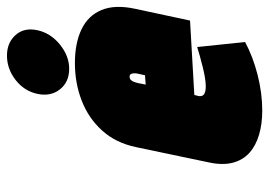

<svg xmlns="http://www.w3.org/2000/svg" viewBox="-128 -612 754 537"><g transform="rotate(-90 248.5 -344.0)"><path d="M361 -701Q324 -701 293 -677Q262 -653 254 -616Q246 -579 266.5 -553Q287 -527 324 -527Q360 -527 392 -553Q424 -579 432 -616Q440 -653 418.5 -677Q397 -701 361 -701ZM248 -166 251 -177 459 -189 492 -343Q504 -399 488.5 -436.5Q473 -474 434.5 -492.5Q396 -511 340 -511Q284 -511 235 -492Q186 -473 151.5 -435Q117 -397 105 -340L62 -135Q54 -97 61.5 -69Q69 -41 89 -23Q109 -5 139.5 4Q170 13 207 13Q256 13 307 0Q358 -13 399 -35L385 -169Q363 -162 329 -153.5Q295 -145 275 -145Q266 -145 260.5 -146.5Q255 -148 252 -150.5Q249 -153 248 -157Q247 -161 248 -166ZM310 -333 306 -315 280 -313 284 -334Q286 -342 288 -347Q290 -352 293.5 -355Q297 -358 302 -358Q307 -358 309 -355Q311 -352 311.5 -346.5Q312 -341 310 -333Z"/></g></svg>

Font: Advent Pro Black
Style: Italic
Weight: 900
Italic angle: -12°
Version: Version 3.000